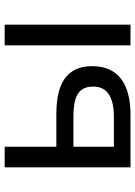

<svg xmlns="http://www.w3.org/2000/svg" viewBox="101 -677 576 818"><g transform="rotate(-90 389.0 -268.0)"><path d="M172.9 -315.9H312Q416.5 -315.9 466.3 -277.8Q516.1 -239.7 516.1 -164.1Q516.1 -82.5 463.4 -41.3Q410.6 0 308.1 0H85V-536.1H172.9ZM429.2 -159.2Q429.2 -202.6 400.1 -222.9Q371.1 -243.2 300.8 -243.2H172.9V-70.8H299.8Q429.2 -70.8 429.2 -159.2ZM692.9 0H605V-536.1H692.9Z"/></g></svg>

Font: NotoPenekeko
Style: Regular
Weight: 400
Designer: Monotype Design team
Foundry: Monotype Imaging Inc.
Version: Version 1.04